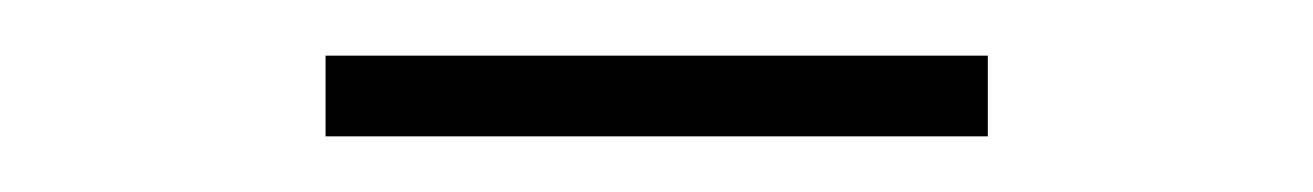

<svg xmlns="http://www.w3.org/2000/svg" viewBox="-20 -728 472 69"><path d="M335 -708V-679H97V-708Z"/></svg>

Font: Bitter ExtraLight
Style: Regular
Weight: 200
Designer: Sol Matas, and Bitter project Authors
Foundry: Sol Matas
Version: Version 2.001